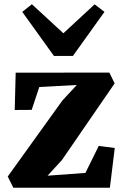

<svg xmlns="http://www.w3.org/2000/svg" viewBox="-20 -886 580 906"><path d="M342.5 -485 165.5 -475.5 129.5 -367.5 49.5 -367 54 -543 496 -543.5 521 -492.5 272 -130.5 204.5 -57 383 -70 446 -197.5 521.5 -187.5 498.5 0H43L16.5 -53L275 -412.5ZM234.5 -622 85 -830 130.5 -866 279 -729 426.5 -865.5 473 -830 324 -622Z"/></svg>

Font: Merriweather 48pt Black
Style: Regular
Weight: 900
Version: Version 2.100